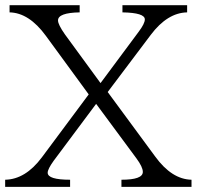

<svg xmlns="http://www.w3.org/2000/svg" viewBox="-20 -735 763 745"><path d="M723.1 -9.8H451.2V-37.6Q534.2 -37.6 534.2 -67.9Q534.2 -86.9 509.3 -120.6L353 -332L188 -110.8Q165 -78.6 165 -64.9Q165 -37.6 252 -37.6V-9.8H0V-37.6Q78.6 -39.1 142.1 -124L324.2 -368.7L158.2 -595.7Q92.8 -685.5 17.1 -687V-714.8H289.1V-687Q205.1 -685.5 205.1 -655.8Q205.1 -639.6 231.9 -601.6L370.1 -412.6L518.1 -611.8Q542 -643.6 542 -659.7Q542 -685.5 455.1 -687V-714.8H706.1V-687Q629.4 -685.5 564.9 -599.6L397.9 -377.9L582 -127.9Q646.5 -39.1 723.1 -37.6Z"/></svg>

Font: I.MingCP
Style: Regular
Weight: 400
Designer: I.Font Project
Version: Version 8.000; Sep 06, 2022